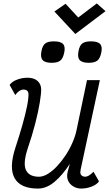

<svg xmlns="http://www.w3.org/2000/svg" viewBox="-20 -1085 640 1119"><path d="M69 -531 36 -590Q50 -610 80 -621Q110 -632 140 -632Q177 -632 198 -614Q219 -596 220 -565Q220 -537 211.5 -485.5Q203 -434 185.5 -365.5Q168 -297 141 -218Q113 -132 131.5 -93.5Q150 -55 207 -55Q232 -55 259.5 -72Q287 -89 313.5 -117.5Q340 -146 363 -181Q386 -216 402.5 -254Q419 -292 426 -326L487 -618H562L450 -97Q450 -93 449 -88Q448 -83 448 -79Q449 -68 457 -61.5Q465 -55 476 -55Q486 -55 497.5 -61.5Q509 -68 525 -84L557 -28Q544 -9 514 2.5Q484 14 453 14Q428 14 406.5 1Q385 -12 376 -34.5Q367 -57 375 -86L387 -130Q344 -64 297.5 -25Q251 14 201 14Q100 14 65.5 -46Q31 -106 70 -225Q93 -295 110.5 -356.5Q128 -418 137.5 -465.5Q147 -513 146 -539Q145 -551 137.5 -557Q130 -563 117 -563Q105 -563 92 -554.5Q79 -546 69 -531ZM497 -719Q458 -719 444 -735.5Q430 -752 438 -789Q444 -820 460 -832Q476 -844 510 -844Q550 -844 564 -828Q578 -812 570 -777Q563 -744 547 -731.5Q531 -719 497 -719ZM281 -719Q242 -719 228 -735.5Q214 -752 222 -789Q228 -820 244 -832Q260 -844 294 -844Q334 -844 348 -828Q362 -812 354 -777Q347 -744 331 -731.5Q315 -719 281 -719ZM419 -887 297 -1018 362 -1063 436 -983 544 -1065 595 -1020Z"/></svg>

Font: Victor Mono
Style: Italic
Weight: 400
Italic angle: -12°
Monospace: yes
Designer: Rune Bjørnerås
Version: Version 1.561;gftools[0.9.30]